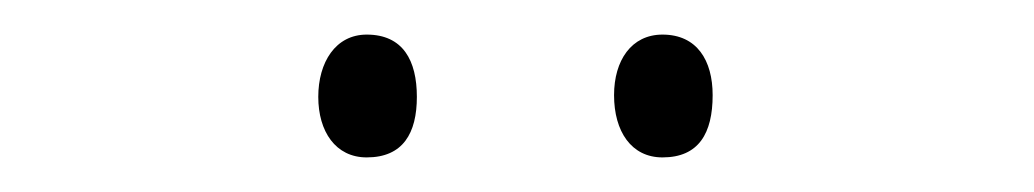

<svg xmlns="http://www.w3.org/2000/svg" viewBox="-20 -729 598 111"><path d="M164 -673C164 -653 174 -638 192 -638C213 -638 221 -652 221 -673C221 -694 213 -709 192 -709C174 -709 164 -693 164 -673ZM335 -674C335 -653 345 -638 363 -638C384 -638 392 -652 392 -674C392 -694 383 -709 363 -709C345 -709 335 -694 335 -674Z"/></svg>

Font: Noto Sans Thai Looped SemiCondensed ExtraLight
Style: Regular
Weight: 200
Width: 4
Designer: Sasikarn Vongin, Ben Mitchell
Foundry: The Fontpad Ltd
Version: Version 1.001